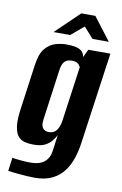

<svg xmlns="http://www.w3.org/2000/svg" viewBox="-87 -701 551 870"><g transform="rotate(10 188.5 -266.0)"><path d="M135 119.4Q120.6 119.4 100.9 118.1Q81.2 116.7 62.2 115Q43.2 113.4 29.5 111.7Q15.9 110 12.9 109L21 48Q34.8 50.4 60.1 52.7Q85.4 55 103.4 55Q115.4 55 129.7 53.2Q144.1 51.4 158 44.3Q171.8 37.2 182.3 22.4Q192.9 7.6 196.1 -18.2L205.8 -89Q199.2 -76.6 188 -62.1Q176.8 -47.6 157.4 -37.6Q137.9 -27.5 104.4 -27.5Q84.3 -27.5 65.7 -31.7Q47 -35.9 34.2 -50.2Q21.5 -64.4 16.9 -94.5Q12.3 -124.7 19.7 -177.2L48.9 -387.8Q56.2 -438.1 77 -461.9Q97.7 -485.7 123.9 -493.2Q150 -500.6 172.5 -500.6Q193.5 -500.6 211 -497.8Q228.6 -495 241.2 -486.3Q253.8 -477.5 257.5 -457.5L275 -494H376.5L317.3 -73.5Q312.7 -38 301.6 -3.7Q290.5 30.7 270.3 58.5Q250 86.3 217.1 102.8Q184.3 119.4 135 119.4ZM163 -95.6Q180.4 -95.6 190.9 -104.3Q201.4 -113 207.6 -128.3Q213.8 -143.5 215.8 -161.2L250.5 -409.8Q248.1 -414.6 244.1 -419.7Q240 -424.8 232.2 -428.7Q224.5 -432.5 210 -432.5Q189.6 -432.5 177.5 -420.9Q165.5 -409.3 161.5 -378.6L129.6 -147Q127.3 -130 130 -119.7Q132.8 -109.4 138.3 -104.3Q143.7 -99.2 150.4 -97.4Q157 -95.6 163 -95.6ZM105.8 -545.6 215 -650.8H279.6L360.1 -545.6H285.2L241.1 -595L182.3 -545.6Z"/></g></svg>

Font: Alumni Sans Thin
Style: Italic
Weight: 100
Italic angle: -8°
Designer: Robert E. Leuschke
Foundry: Robert E. Leuschke
Version: Version 1.016